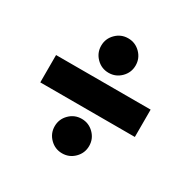

<svg xmlns="http://www.w3.org/2000/svg" viewBox="-140 -761 884 888"><g transform="rotate(30 301.5 -317.0)"><path d="M300 -624Q338 -624 365 -597Q392 -570 392 -532Q392 -494 365 -467Q338 -440 300 -440Q262 -440 235 -467Q208 -494 208 -532Q208 -570 235 -597Q262 -624 300 -624ZM49 -244V-390H554V-244ZM300 -194Q338 -194 365 -167Q392 -140 392 -102Q392 -64 365 -37Q338 -10 300 -10Q262 -10 235 -37Q208 -64 208 -102Q208 -140 235 -167Q262 -194 300 -194Z"/></g></svg>

Font: Gmarket Sans TTF Bold
Style: Regular
Weight: 700
Designer: Creative Director : Sungho Lee; Art Director : Kiwoong Choi; Project Manager : Sori Yang, Jongwook Yoon; Font Designer :
Foundry: Sandoll Inc.
Version: Version 1.000;hotconv 1.0.109;makeotfexe 2.5.65596